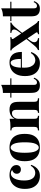

<svg xmlns="http://www.w3.org/2000/svg" viewBox="1334 -2056 735 3444"><g transform="rotate(-90 1702.0 -333.5)"><path d="M284 -531Q323 -531 355.5 -522.5Q388 -514 409 -501Q435 -485 449.5 -461.5Q464 -438 464 -407Q464 -372 442 -349.5Q420 -327 385 -327Q350 -327 329 -347Q308 -367 308 -401Q308 -433 328 -454.5Q348 -476 374 -483Q366 -493 350 -500Q334 -507 314 -507Q283 -507 259.5 -489Q236 -471 220 -439Q204 -407 195.5 -364Q187 -321 187 -270Q187 -193 206.5 -149Q226 -105 256.5 -87Q287 -69 320 -69Q339 -69 361.5 -75Q384 -81 407.5 -99Q431 -117 451 -150L468 -144Q457 -107 432 -70Q407 -33 367 -9.5Q327 14 269 14Q204 14 151.5 -14.5Q99 -43 67.5 -102.5Q36 -162 36 -256Q36 -346 68.5 -407.5Q101 -469 157 -500Q213 -531 284 -531Z M778 -531Q851 -531 906 -504Q961 -477 992 -417Q1023 -357 1023 -258Q1023 -159 992 -99.5Q961 -40 906 -13Q851 14 778 14Q707 14 651.5 -13Q596 -40 564.5 -99.5Q533 -159 533 -258Q533 -357 564.5 -417Q596 -477 651.5 -504Q707 -531 778 -531ZM778 -511Q738 -511 711 -451.5Q684 -392 684 -258Q684 -124 711 -65Q738 -6 778 -6Q819 -6 845.5 -65Q872 -124 872 -258Q872 -392 845.5 -451.5Q819 -511 778 -511Z M1457 -531Q1499 -531 1525.5 -520.5Q1552 -510 1567 -492Q1583 -473 1590.5 -443Q1598 -413 1598 -362V-93Q1598 -51 1612.5 -36Q1627 -21 1662 -21V0Q1643 -1 1605 -2.5Q1567 -4 1530 -4Q1492 -4 1455.5 -2.5Q1419 -1 1400 0V-21Q1430 -21 1442 -36Q1454 -51 1454 -93V-404Q1454 -429 1449 -447.5Q1444 -466 1431 -476.5Q1418 -487 1392 -487Q1365 -487 1342.5 -472Q1320 -457 1306.5 -430.5Q1293 -404 1293 -371V-93Q1293 -51 1305.5 -36Q1318 -21 1347 -21V0Q1329 -1 1294.5 -2.5Q1260 -4 1223 -4Q1185 -4 1145 -2.5Q1105 -1 1085 0V-21Q1120 -21 1134.5 -36Q1149 -51 1149 -93V-408Q1149 -453 1135.5 -474.5Q1122 -496 1085 -496V-517Q1117 -514 1147 -514Q1189 -514 1225.5 -517.5Q1262 -521 1293 -528V-438Q1318 -489 1361 -510Q1404 -531 1457 -531Z M1902 -681V-517H2020V-497H1902V-93Q1902 -63 1913 -50.5Q1924 -38 1946 -38Q1964 -38 1982 -51.5Q2000 -65 2014 -98L2031 -89Q2015 -44 1982.5 -15Q1950 14 1894 14Q1861 14 1836 5.5Q1811 -3 1794 -20Q1772 -42 1765 -74.5Q1758 -107 1758 -159V-497H1674V-517H1758V-649Q1800 -649 1835.5 -656.5Q1871 -664 1902 -681Z M2305 -531Q2393 -531 2443 -479Q2493 -427 2493 -309H2164L2162 -328H2367Q2368 -377 2361 -418.5Q2354 -460 2339 -485Q2324 -510 2299 -510Q2264 -510 2239.5 -466Q2215 -422 2210 -320L2213 -314Q2212 -302 2211.5 -289Q2211 -276 2211 -262Q2211 -193 2230.5 -150Q2250 -107 2280 -87.5Q2310 -68 2341 -68Q2362 -68 2384.5 -74.5Q2407 -81 2430 -98.5Q2453 -116 2473 -148L2491 -142Q2479 -104 2453 -68Q2427 -32 2387 -9Q2347 14 2291 14Q2223 14 2171 -15Q2119 -44 2089.5 -103Q2060 -162 2060 -253Q2060 -346 2091.5 -408Q2123 -470 2178.5 -500.5Q2234 -531 2305 -531Z M2758 -517V-496Q2738 -496 2728.5 -487Q2719 -478 2729 -462L2992 -71Q3004 -53 3017.5 -38.5Q3031 -24 3048 -21V0Q3033 -1 3002.5 -2.5Q2972 -4 2941 -4Q2905 -4 2867 -2.5Q2829 -1 2811 0V-21Q2831 -21 2840.5 -30Q2850 -39 2840 -55L2577 -446Q2560 -471 2548.5 -482.5Q2537 -494 2521 -496V-517Q2538 -516 2572 -514.5Q2606 -513 2640 -513Q2673 -513 2707 -514.5Q2741 -516 2758 -517ZM2735 -241Q2735 -241 2736.5 -235Q2738 -229 2739.5 -223Q2741 -217 2741 -217L2701 -166Q2671 -127 2668 -94.5Q2665 -62 2685 -42.5Q2705 -23 2740 -20V0Q2721 -1 2693.5 -1.5Q2666 -2 2640 -2.5Q2614 -3 2596 -3Q2574 -3 2557.5 -2.5Q2541 -2 2526 0V-20Q2549 -29 2570 -46.5Q2591 -64 2617 -97ZM3019 -517V-497Q2998 -491 2975 -471Q2952 -451 2927 -420L2817 -282Q2817 -282 2815.5 -287.5Q2814 -293 2812.5 -299Q2811 -305 2811 -305L2861 -372Q2888 -407 2894 -434Q2900 -461 2885.5 -478Q2871 -495 2835 -497V-517Q2864 -516 2894 -515Q2924 -514 2948 -514Q2971 -514 2988 -515Q3005 -516 3019 -517Z M3275 -681V-517H3393V-497H3275V-93Q3275 -63 3286 -50.5Q3297 -38 3319 -38Q3337 -38 3355 -51.5Q3373 -65 3387 -98L3404 -89Q3388 -44 3355.5 -15Q3323 14 3267 14Q3234 14 3209 5.5Q3184 -3 3167 -20Q3145 -42 3138 -74.5Q3131 -107 3131 -159V-497H3047V-517H3131V-649Q3173 -649 3208.5 -656.5Q3244 -664 3275 -681Z"/></g></svg>

Font: Playfair Display
Style: Bold
Weight: 700
Designer: Claus Eggers Sørensen
Foundry: Claus Eggers Sørensen
Version: Version 1.203